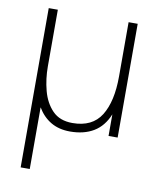

<svg xmlns="http://www.w3.org/2000/svg" viewBox="-80 -566 711 831"><g transform="rotate(10 275.5 -150.0)"><path d="M107 -251Q107 -196 120.5 -145Q134 -94 166 -61Q198 -28 254 -28Q341 -28 379.5 -89.5Q418 -151 418 -262V-500H458V0H418V-95Q396 -41 353.5 -15.5Q311 10 250 10Q201 10 165.5 -11Q130 -32 107 -71V200H67V-500H107Z"/></g></svg>

Font: Haskoy ExtraLight
Style: Regular
Weight: 200
Designer: Ertekin Erdin
Foundry: Ertekin Erdin
Version: Version 2.000; ttfautohint (v1.8.4.7-5d5b)